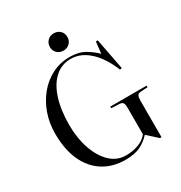

<svg xmlns="http://www.w3.org/2000/svg" viewBox="-213 -1079 1172 1243"><g transform="rotate(-30 373.0 -457.0)"><path d="M364 14Q270 14 200 -30Q130 -74 91.5 -157.5Q53 -241 53 -361Q53 -439 77.5 -508Q102 -577 146 -630Q190 -683 250 -713.5Q310 -744 381 -744Q448 -744 493.5 -717.5Q539 -691 570 -659L580 -746H594L639 -513L624 -510Q599 -573 563 -622.5Q527 -672 481 -701Q435 -730 381 -730Q313 -730 263 -685Q213 -640 186.5 -557.5Q160 -475 160 -362Q160 -264 188 -183.5Q216 -103 265.5 -56Q315 -9 381 -9Q431 -9 474 -24.5Q517 -40 543 -73V-272Q543 -297 536.5 -307.5Q530 -318 510 -319L450 -322V-334H721V-322L668 -319Q651 -318 644.5 -307Q638 -296 638 -268V3H626L552 -64Q519 -28 476.5 -7Q434 14 364 14ZM369 -799Q341 -799 322.5 -817Q304 -835 304 -863Q304 -891 322.5 -909.5Q341 -928 369 -928Q398 -928 416.5 -910Q435 -892 435 -864Q435 -836 416.5 -817.5Q398 -799 369 -799Z"/></g></svg>

Font: Literata 72pt
Style: Regular
Weight: 400
Designer: Latin by Veronika Burian and Jose Scaglione. Greek by Irene Vlachou. Cyrillic by Vera Evstafieva.
Foundry: TypeTogether
Version: Version 3.002